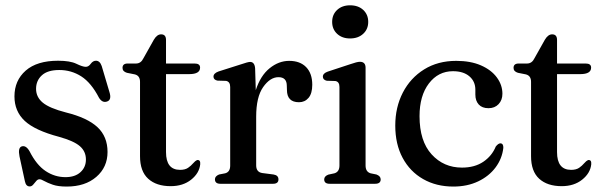

<svg xmlns="http://www.w3.org/2000/svg" viewBox="-20 -693 2271 724"><path d="M227 -25Q263 -25 283.5 -43.8Q304 -62.5 304 -91.5Q304 -122 281.2 -141.8Q258.5 -161.5 203 -177Q112 -201 73.2 -237.2Q34.5 -273.5 34.5 -329.5Q34.5 -389.5 77 -426.8Q119.5 -464 199 -464Q244.5 -464 268 -452.5Q291.5 -441 303.5 -441Q314 -441 322.2 -452.5Q330.5 -464 342 -464Q356.5 -464 363.5 -444L392.5 -346.5Q402 -317 384.5 -310.5Q366.5 -303.5 353.5 -324Q324 -381 286.5 -405Q249 -429 203.5 -429Q159.5 -429 137.8 -409Q116 -389 116 -358Q116 -327 141.2 -306Q166.5 -285 228.5 -269Q309.5 -249 347.5 -213.5Q385.5 -178 385.5 -120Q385.5 -62.5 343.2 -26Q301 10.5 231.5 10.5Q199 10.5 179 3.5Q159 -3.5 147.2 -10.2Q135.5 -17 129 -17Q122 -17 116.5 -10.2Q111 -3.5 105.2 3.2Q99.5 10 92 10Q78 10 74 -9L53.5 -103.5Q47 -136 62 -141Q78 -146 91.5 -122.5Q117.5 -71 152 -48Q186.5 -25 227 -25Z M488.5 -412.5 458.5 -418.5Q442 -423.5 442 -437Q442 -453.5 461.5 -453.5H493Q511.5 -453.5 521 -473.5L560 -543Q572 -563.5 587.5 -563.5Q606 -563.5 606 -542.5V-453.5H714Q734.5 -453.5 734.5 -438Q734.5 -413.5 693.5 -413.5H606V-119.5Q606 -52.5 659 -52.5Q678 -52.5 689.2 -60.2Q700.5 -68 708 -77Q715.5 -86 723.5 -89.5Q736.5 -91 735 -73.5Q731.5 -40 700.8 -15.5Q670 9 623.5 9Q569.5 9 538.8 -19Q508 -47 508 -104V-384.5Q508 -407.5 488.5 -412.5Z M942 -435.5 944.5 -353Q962 -407.5 996.5 -435.5Q1031 -463.5 1070.5 -463.5Q1111.5 -463.5 1134.5 -439.8Q1157.5 -416 1157.5 -373.5Q1157.5 -340.5 1143.5 -324Q1129.5 -307.5 1107.5 -307.5Q1062 -307.5 1062 -354L1061.5 -369.5Q1061.5 -402 1030 -402Q998.5 -402 972.2 -364.5Q946 -327 946 -253V-69.5Q946 -44 969 -40.5L1011.5 -35Q1030 -32 1030 -16.5Q1030 0 1009.5 0H811Q790.5 0 790.5 -17Q790.5 -28.5 806 -35L829 -39.5Q848 -44.5 848 -68.5V-365Q848 -385 832.5 -388L799.5 -389Q785 -392.5 785 -404Q785 -416.5 804 -423.5L889 -450.5Q915 -459.5 923 -459.5Q940 -459.5 942 -435.5Z M1300 -548Q1270 -548 1251.2 -565.5Q1232.5 -583 1232.5 -610.5Q1232.5 -638 1251.2 -655.5Q1270 -673 1300 -673Q1331 -673 1349.8 -655.5Q1368.5 -638 1368.5 -610.5Q1368.5 -583 1349.5 -565.5Q1330.5 -548 1300 -548ZM1358.5 -437.5V-69Q1358.5 -45 1377.5 -39.5L1399.5 -35Q1415.5 -29 1415.5 -16.5Q1415.5 0 1394.5 0H1223Q1202.5 0 1202.5 -16.5Q1202.5 -28.5 1218 -34.5L1241 -39.5Q1260 -45 1260 -69V-365Q1260 -385 1244.5 -387.5L1212 -388.5Q1197.5 -392 1197.5 -404Q1197.5 -416.5 1216 -423L1301 -451Q1326.5 -460 1337 -460Q1358.5 -460 1358.5 -437.5Z M1874.5 -339.5Q1874.5 -315.5 1860 -300.2Q1845.5 -285 1822 -285Q1798 -285 1785.2 -299Q1772.5 -313 1772.5 -336.5V-354.5Q1772.5 -386 1750 -405.2Q1727.5 -424.5 1688 -424.5Q1632.5 -424.5 1597.2 -378.2Q1562 -332 1562 -255Q1562 -161 1607.5 -111Q1653 -61 1722 -61Q1770 -61 1802.5 -83Q1835 -105 1849.5 -140.5Q1859 -152.5 1867 -152.5Q1878.5 -152 1878 -135.5Q1873.5 -95 1848.8 -61.8Q1824 -28.5 1783 -9Q1742 10.5 1689.5 10.5Q1625 10.5 1575.5 -17.8Q1526 -46 1498.2 -97.8Q1470.5 -149.5 1470.5 -219.5Q1470.5 -288.5 1499 -343.8Q1527.5 -399 1579.2 -431.2Q1631 -463.5 1700.5 -463.5Q1754.5 -463.5 1793.5 -446.5Q1832.5 -429.5 1853.5 -401Q1874.5 -372.5 1874.5 -339.5Z M1963 -412.5 1933 -418.5Q1916.5 -423.5 1916.5 -437Q1916.5 -453.5 1936 -453.5H1967.5Q1986 -453.5 1995.5 -473.5L2034.5 -543Q2046.5 -563.5 2062 -563.5Q2080.5 -563.5 2080.5 -542.5V-453.5H2188.5Q2209 -453.5 2209 -438Q2209 -413.5 2168 -413.5H2080.5V-119.5Q2080.5 -52.5 2133.5 -52.5Q2152.5 -52.5 2163.8 -60.2Q2175 -68 2182.5 -77Q2190 -86 2198 -89.5Q2211 -91 2209.5 -73.5Q2206 -40 2175.2 -15.5Q2144.5 9 2098 9Q2044 9 2013.2 -19Q1982.5 -47 1982.5 -104V-384.5Q1982.5 -407.5 1963 -412.5Z"/></svg>

Font: Fraunces 72pt Soft
Style: Regular
Weight: 400
Version: Version 1.000;[b76b70a41]